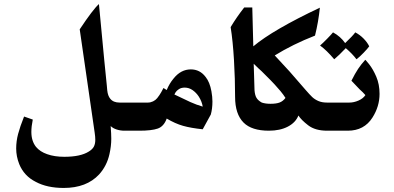

<svg xmlns="http://www.w3.org/2000/svg" viewBox="-20 -646 1946 949"><path d="M649 0H595Q575 0 556.5 -6Q538 -12 527 -23Q530 16 530 40Q530 76 521 116Q508 174 470 216Q408 283 295 283Q213 283 157 253Q99 224 75 165Q60 127 60 88Q60 52 69.5 16Q79 -20 99 -70L142 -55Q135 -21 135 6Q135 51 158 80Q178 104 213 116Q249 129 298 129Q378 129 419 103Q437 92 444 78.5Q451 65 451 45Q451 30 448 10L374 -501Q439 -599 469 -626Q502 -275 508 -223Q508 -218 510 -200Q513 -172 525 -158Q540 -139 571 -139H649Z M982 -7Q924 -13 885 -24Q846 -35 804 -60Q790 -21 759.5 -10.5Q729 0 670 0H638Q609 0 589 -20.5Q569 -41 569 -70Q569 -98 588 -118.5Q607 -139 638 -139H711Q724 -139 736.5 -145Q749 -151 757 -161Q769 -176 777 -190.5Q785 -205 788 -211L804 -201Q817 -233 838 -258Q874 -303 923 -303Q968 -303 996 -266Q1017 -240 1025 -195Q1030 -167 1030 -144Q1030 -109 1022 -80ZM842 -179Q891 -155 921 -141.5Q951 -128 982 -119Q978 -144 963 -168Q950 -188 932 -200.5Q914 -213 893 -213Q876 -213 864.5 -205.5Q853 -198 848 -190Q843 -182 842 -179Z M1187 -609H1227L1232 -417Q1330 -499 1561 -608Q1554 -538 1537 -470Q1427 -427 1338 -372Q1375 -333 1411 -293L1491 -201Q1511 -178 1523 -166.5Q1535 -155 1553 -147Q1571 -139 1596 -139H1662V0H1597Q1538 0 1503.5 -26.5Q1469 -53 1455 -75Q1441 -40 1402.5 -20Q1364 0 1309 0Q1224 0 1184 -40Q1142 -82 1142 -167Q1142 -255 1136.5 -349Q1131 -443 1120 -512Q1150 -562 1187 -609ZM1238 -200Q1240 -175 1248 -162Q1256 -149 1274 -139Q1292 -133 1317 -133Q1346 -133 1362.5 -139.5Q1379 -146 1391 -162Q1381 -178 1366.5 -195.5Q1352 -213 1337 -229L1317 -250Q1317 -250 1273 -294Q1259 -306 1234 -331Z M1805 -417Q1798 -407 1778 -386Q1758 -365 1742 -353Q1721 -381 1689 -408Q1656 -373 1632 -353Q1594 -398 1562 -421Q1575 -432 1597 -454.5Q1619 -477 1626 -486Q1663 -466 1686 -433Q1724 -469 1736 -486Q1759 -474 1777.5 -455Q1796 -436 1805 -417Z M1856 -182Q1856 -120 1821 -65Q1780 0 1699 0H1652Q1623 0 1602.5 -20.5Q1582 -41 1582 -70Q1582 -101 1603.5 -120Q1625 -139 1652 -139H1707Q1729 -139 1752 -149Q1775 -159 1786 -176Q1773 -191 1758 -204L1717 -247Q1735 -283 1750 -305.5Q1765 -328 1785 -350Q1785 -353 1804.5 -328.5Q1824 -304 1840 -266.5Q1856 -229 1856 -182Z"/></svg>

Font: Mirza
Style: Bold
Weight: 700
Designer: Arabic design by Kourosh Beigpour, Latin design by Eduardo Tunni, engineering by Lasse Fister
Version: Version 1.0010g